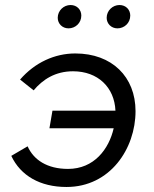

<svg xmlns="http://www.w3.org/2000/svg" viewBox="-20 -737 615 765"><path d="M245 8C419 8 520 -145 520 -294C520 -431 426 -524 280 -524C198 -524 119 -488 60 -420L114 -377C150 -420 200 -453 271 -453C370 -453 436 -389 440 -296H189L177 -226H433C414 -143 355 -64 251 -64C168 -64 114 -100 90 -154L25 -116C62 -37 140 8 245 8ZM253 -624C280 -624 304 -645 304 -675C304 -698 287 -717 261 -717C234 -717 210 -695 210 -666C210 -643 228 -624 253 -624ZM448 -624C475 -624 499 -645 499 -675C499 -698 482 -717 456 -717C429 -717 405 -695 405 -666C405 -643 423 -624 448 -624Z"/></svg>

Font: Fixel Display
Style: Italic
Weight: 400
Italic angle: -10°
Designer: AlfaBravo + MacPaw
Foundry: Kyrylo Tkachov, Marchela Mozhyna, Serhii Makarenko, Maria Weinstein, Zakhar Kryvoshyya
Version: Version 1.210;Glyphs 3.2 (3217)